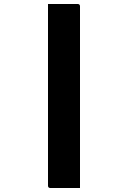

<svg xmlns="http://www.w3.org/2000/svg" viewBox="-20 -780 640 960"><path d="M220 -760Q258 -760 295 -760Q332 -760 369 -760Q374 -760 377 -757Q380 -754 380 -749Q380 -658 380 -567Q380 -476 380 -385.5Q380 -295 380 -204Q380 -113 380 -22Q380 69 380 160Q343 160 306 160Q269 160 231 160Q226 160 223 157Q220 154 220 149Q220 49 220 -51.5Q220 -152 220 -252Q220 -352 220 -452.5Q220 -553 220 -653Q220 -680 220 -706.5Q220 -733 220 -760Z"/></svg>

Font: Recursive Monospace ExtraBold
Style: Regular
Weight: 800
Version: Version 1.047